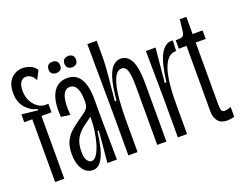

<svg xmlns="http://www.w3.org/2000/svg" viewBox="-108 -885 1389 1101"><g transform="rotate(-20 586.0 -335.0)"><path d="M62 0V-383H13V-431L111 -420V-428Q71 -436 40.5 -470.5Q10 -505 10 -563Q10 -619 39 -648.5Q68 -678 109 -678Q132 -678 155.5 -668.5Q179 -659 192 -637L165 -584Q154 -607 139.5 -616Q125 -625 111 -625Q89 -625 77 -606.5Q65 -588 65 -556Q65 -520 79.5 -492.5Q94 -465 115.5 -450Q137 -435 158 -435H179V-383H118V0Z M291 10Q253 10 229.5 -24.5Q206 -59 206 -117Q206 -165 221 -195.5Q236 -226 260.5 -247.5Q285 -269 314 -289Q345 -310 359 -322Q373 -334 377 -346Q381 -358 381 -378Q381 -484 327 -484Q295 -484 282 -444.5Q269 -405 276 -332L221 -340Q213 -435 241.5 -486Q270 -537 331 -537Q384 -537 410 -493.5Q436 -450 436 -367V-251Q437 -189 437.5 -125.5Q438 -62 439 0H381Q386 -48 390 -96Q394 -144 398 -192H390Q377 -85 352.5 -37.5Q328 10 291 10ZM300 -41Q318 -41 333 -64Q348 -87 358.5 -122.5Q369 -158 374.5 -197.5Q380 -237 380 -271V-283Q357 -266 329.5 -246Q302 -226 282.5 -195Q263 -164 263 -113Q263 -73 275 -57Q287 -41 300 -41ZM379 -585Q364 -585 354 -593.5Q344 -602 344 -619Q344 -637 354 -645.5Q364 -654 379 -654Q395 -654 405 -645.5Q415 -637 415 -619Q415 -602 405 -593.5Q395 -585 379 -585ZM282 -585Q267 -585 257 -593.5Q247 -602 247 -619Q247 -637 257 -645.5Q267 -654 282 -654Q298 -654 308 -645.5Q318 -637 318 -619Q318 -585 282 -585Z M509 0V-258L506 -680H563V-570Q563 -553 561 -522.5Q559 -492 555.5 -455Q552 -418 548.5 -382Q545 -346 542 -318H552Q560 -408 575.5 -455Q591 -502 612 -519.5Q633 -537 656 -537Q697 -537 719 -494Q741 -451 741 -356V0H685V-357Q685 -423 675.5 -452.5Q666 -482 642 -482Q565 -482 565 -187V0Z M811 0V-240L808 -528H867L847 -319H857Q871 -435 898.5 -484Q926 -533 965 -533Q971 -533 974 -532L971 -469H968Q919 -469 893 -400Q867 -331 867 -179V0Z M1110 6Q1073 6 1055 -17Q1037 -40 1037 -74V-476H990V-528H1005Q1028 -528 1035.5 -536.5Q1043 -545 1045 -562L1053 -633H1093V-528H1154V-476H1093V-97Q1093 -71 1098 -61Q1103 -51 1116 -51Q1121 -51 1131.5 -53Q1142 -55 1155 -61V-1Q1144 3 1131 4.5Q1118 6 1110 6Z"/></g></svg>

Font: Bricolage Grotesque 96pt Condensed ExtraLight
Style: Regular
Weight: 200
Width: 3
Designer: Mathieu Triay
Foundry: Atelier Triay
Version: Version 1.001; ttfautohint (v1.8.4.7-5d5b);gftools[0.9.33.de